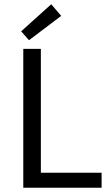

<svg xmlns="http://www.w3.org/2000/svg" viewBox="-20 -887 526 907"><path d="M90 0V-656H173V-71H460V0ZM117 -697 80 -739 222 -867 269 -812Z"/></svg>

Font: Processing Sans Pro
Style: Regular
Weight: 400
Designer: Paul D. Hunt
Foundry: Adobe Systems Incorporated
Version: Version 2.020;PS 2.000;hotconv 1.0.86;makeotf.lib2.5.63406